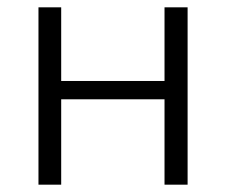

<svg xmlns="http://www.w3.org/2000/svg" viewBox="-20 -504 616 524"><path d="M492 -484H429V-283H147V-484H85V0H147V-233H429V0H492Z"/></svg>

Font: SnT
Style: Regular
Weight: 300
Designer: Natanael Gama
Version: Version 1.001;PS 001.001;hotconv 1.0.70;makeotf.lib2.5.58329